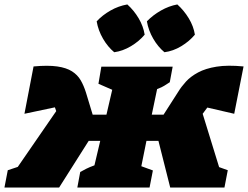

<svg xmlns="http://www.w3.org/2000/svg" viewBox="-52 -844 1116 864"><path d="M214 0H-32L-17 -78L28 -93L201 -344L195 -361L58 -332L99 -545Q164 -551 205.5 -545Q247 -539 272 -523Q297 -507 311 -483Q325 -459 335 -427L365 -328H427L453 -440L391 -467L404 -544H725L712 -474Q696 -464 687 -458Q678 -452 655 -443L631 -328H684L750 -431Q764 -454 785 -477Q806 -500 839.5 -518Q873 -536 922.5 -544Q972 -552 1044 -545L1002 -332L881 -360L860 -332L934 -92L973 -78L958 0H714L661 -210H607L584 -96L636 -77L621 0H296L309 -70Q321 -77 336 -84.5Q351 -92 373 -100L399 -210H347ZM521 -824Q551 -797 572 -761.5Q593 -726 599 -688Q574 -658 537 -636Q500 -614 462 -609Q433 -633 411.5 -670Q390 -707 383 -748Q409 -776 445 -796.5Q481 -817 521 -824ZM746 -824Q776 -797 797.5 -761.5Q819 -726 825 -688Q800 -658 763.5 -636Q727 -614 688 -609Q659 -633 637.5 -670Q616 -707 609 -748Q636 -776 672 -796.5Q708 -817 746 -824Z"/></svg>

Font: Piazzolla SC Black
Style: Italic
Weight: 900
Italic angle: -11.3°
Designer: Juan Pablo del Peral
Foundry: Huerta Tipografica
Version: Version 1.330